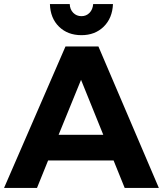

<svg xmlns="http://www.w3.org/2000/svg" viewBox="-23 -930 806 950"><path d="M594 0 539 -136H215L160 0H-3L301 -700H464L763 0ZM267 -263H488L378 -535ZM380 -850Q404 -850 420 -866.5Q436 -883 438 -910H536Q533 -840 490 -798Q447 -756 380 -756Q312 -756 269 -798Q226 -840 224 -910H322Q323 -883 339.5 -866.5Q356 -850 380 -850Z"/></svg>

Font: Montserrat arm2 SemiBold
Style: Regular
Weight: 600
Designer: Julieta Ulanovsky
Foundry: Julieta Ulanovsky
Version: Version 6.000